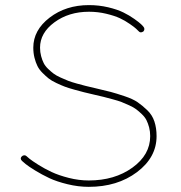

<svg xmlns="http://www.w3.org/2000/svg" viewBox="-20 -724 707 749"><path d="M326.2 4.9Q285.2 4.9 243.2 -5.4Q201.2 -15.6 172.1 -29.3Q143.1 -43 116.9 -59.1Q90.8 -75.2 80.1 -84Q69.3 -92.8 65.9 -96.2Q56.6 -105.5 64.9 -113.8Q68.8 -117.7 74 -118.2Q79.1 -118.7 83 -115.2Q85.4 -112.8 95.2 -104.7Q105 -96.7 129.4 -81.3Q153.8 -65.9 181.4 -53Q209 -40 248.3 -30Q287.6 -20 326.2 -20Q427.2 -20 496.6 -70.1Q565.9 -120.1 565.9 -192.9Q565.9 -210.9 561.8 -226.8Q557.6 -242.7 551.5 -254.9Q545.4 -267.1 533.7 -278.3Q522 -289.6 511.7 -297.4Q501.5 -305.2 483.9 -313.2Q466.3 -321.3 453.6 -326.2Q440.9 -331.1 418.9 -336.9Q397 -342.8 383.8 -346.2Q370.6 -349.6 346.2 -355Q320.8 -360.8 307.1 -364.3Q293.5 -367.7 269.8 -374.3Q246.1 -380.9 232.7 -386Q219.2 -391.1 200 -400.1Q180.7 -409.2 169.7 -418Q158.7 -426.8 145.8 -439.7Q132.8 -452.6 126 -466.6Q119.1 -480.5 114.5 -498.8Q109.9 -517.1 109.9 -538.1Q109.9 -606.4 173.6 -655.3Q237.3 -704.1 327.1 -704.1Q365.7 -704.1 401.9 -695.6Q438 -687 461.2 -675.5Q484.4 -664.1 503.7 -650.4Q522.9 -636.7 530.3 -629.6Q537.6 -622.6 540 -619.1Q543.5 -615.2 543.2 -610.1Q543 -605 539.1 -601.1Q527.8 -593.8 521 -602.1Q516.6 -606.4 510.7 -612.1Q504.9 -617.7 486.3 -630.6Q467.8 -643.6 447.3 -653.1Q426.8 -662.6 394.3 -670.4Q361.8 -678.2 327.1 -678.2Q248.5 -678.2 192.4 -637Q136.2 -595.7 136.2 -538.1Q136.2 -520.5 140.4 -505.1Q144.5 -489.7 150.4 -478Q156.2 -466.3 167.7 -455.3Q179.2 -444.3 189.2 -436.8Q199.2 -429.2 216.6 -421.4Q233.9 -413.6 246.3 -408.7Q258.8 -403.8 280.3 -397.9Q301.8 -392.1 314.9 -388.7Q328.1 -385.3 352.1 -379.9Q390.6 -371.1 411.6 -365.5Q432.6 -359.9 465.6 -348.9Q498.5 -337.9 516.6 -325.4Q534.7 -313 554.2 -294.4Q573.7 -275.9 582.3 -250.2Q590.8 -224.6 590.8 -192.9Q590.8 -109.9 514.4 -52.5Q438 4.9 326.2 4.9Z"/></svg>

Font: Quicksand
Style: Light
Weight: 300
Designer: Andrew Paglinawan
Foundry: Andrew Paglinawan
Version: 1.002